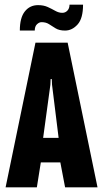

<svg xmlns="http://www.w3.org/2000/svg" viewBox="-20 -803 442 823"><path d="M4 0 132 -620H270L398 0H259L235 -126L256 -107H141L158 -126L138 0ZM163 -198 152 -212H249L233 -198L203 -440L202 -464H197L196 -440ZM65 -672Q65 -727 86.5 -754Q108 -781 143 -781Q167 -781 184.5 -773Q202 -765 217 -756.5Q232 -748 247 -748Q260 -748 269 -757.5Q278 -767 278 -783H336Q336 -724 312.5 -698Q289 -672 259 -672Q234 -672 218.5 -681.5Q203 -691 190 -699.5Q177 -708 158 -708Q148 -708 138.5 -699Q129 -690 129 -672Z"/></svg>

Font: Smooch Sans ExtraBold
Style: Regular
Weight: 800
Designer: Robert E. Leuschke
Foundry: Robert E. Leuschke
Version: Version 1.010